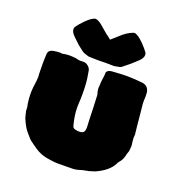

<svg xmlns="http://www.w3.org/2000/svg" viewBox="-164 -1065 1150 1227"><g transform="rotate(20 411.5 -451.0)"><path d="M362.3 24.4C348.1 24.4 325.2 22 293.5 16.6C261.2 11.2 232.4 0 207 -17.1C181.6 -34.2 165 -46.4 156.7 -53.2C148.4 -59.6 140.6 -67.4 134.3 -76.2C129.9 -81.5 125.5 -86.4 121.1 -91.3C104 -108.9 87.4 -137.7 70.8 -177.2C67.4 -192.4 63.5 -208 59.1 -223.6C59.1 -223.6 59.6 -230.5 59.6 -230.5C59.6 -243.7 57.6 -255.9 54.2 -268.1C50.8 -291 48.8 -314.5 48.8 -337.9C48.8 -362.8 51.8 -392.1 57.1 -426.8C58.1 -436 58.6 -444.3 58.6 -452.1C58.6 -460 58.1 -467.8 57.1 -475.6C56.6 -493.7 56.2 -514.6 56.2 -539.1C56.2 -564 57.1 -588.4 58.6 -612.8C61 -627.9 70.8 -637.2 87.9 -641.1C104.5 -644.5 119.6 -646.5 132.8 -646.5C139.2 -646.5 145 -646 151.4 -644.5C151.4 -644.5 171.4 -648.4 171.4 -648.4C173.8 -648.4 175.8 -648.4 177.7 -648.9C184.1 -649.9 190.4 -650.4 196.8 -650.4C209 -650.4 223.6 -649.4 241.2 -647.9C255.9 -643.6 267.6 -641.6 276.4 -641.6C279.8 -641.6 286.6 -642.1 297.4 -642.6C308.6 -642.6 318.8 -638.7 328.1 -631.3C338.9 -623 345.2 -613.3 347.7 -601.6C348.6 -593.8 350.1 -585.9 351.6 -578.1C358.4 -543.9 361.8 -501 361.8 -449.2C361.8 -421.4 361.3 -401.4 359.9 -388.2C359.4 -377.4 358.9 -366.7 358.9 -356C358.9 -318.8 365.2 -277.8 377.4 -232.9C379.9 -224.6 386.7 -219.2 397 -217.3C407.2 -214.8 415.5 -213.9 421.9 -213.9C438 -213.9 448.7 -217.3 454.1 -224.6C459 -231 461.4 -242.2 461.4 -257.8C461.4 -257.8 459 -303.7 459 -303.7C457.5 -361.8 455.6 -418.5 452.6 -473.1C447.3 -490.2 444.3 -505.9 444.3 -520C444.3 -525.9 444.8 -531.2 445.8 -536.6C445.8 -552.7 447.3 -568.4 449.7 -584.5C452.1 -595.7 453.6 -610.4 453.6 -627.9C459 -640.1 472.7 -647 493.7 -647.5C533.2 -650.4 563.5 -651.9 584 -651.9C622.1 -651.9 659.7 -649.9 696.8 -645.5C711.9 -643.1 723.6 -637.7 731.4 -628.4C738.8 -619.1 743.2 -608.9 744.6 -597.2C745.6 -588.9 746.1 -580.6 746.1 -572.3C746.1 -565.9 745.6 -559.1 745.1 -552.7C745.1 -552.7 744.6 -525.4 744.6 -525.4C745.6 -511.2 747.1 -496.6 749 -482.4C749 -482.4 759.3 -376 759.3 -376C761.7 -356.9 763.7 -337.4 765.6 -317.9C765.6 -313 765.1 -308.1 764.6 -303.7C764.2 -300.8 764.2 -297.9 764.2 -294.9C764.2 -286.1 766.1 -269 769.5 -243.2C769.5 -236.8 768.6 -224.6 766.6 -206.5C762.2 -195.3 758.8 -184.1 756.3 -172.9C752 -152.3 743.2 -134.3 729 -119.1C725.1 -114.7 722.2 -109.9 719.7 -103.5C700.7 -65.9 663.1 -34.7 606.9 -9.8C600.1 -7.3 587.4 -3.4 568.8 2C560.5 3.9 552.7 5.4 544.4 6.8C532.2 8.8 520.5 11.7 509.3 15.6C493.2 21 476.6 23.4 459.5 23.4C459.5 23.4 362.3 24.4 362.3 24.4ZM440.4 -684.6C422.9 -684.1 403.3 -683.6 381.3 -683.6C381.3 -683.6 322.8 -685.1 322.8 -685.1C317.4 -685.1 311.5 -686 306.2 -688.5C292 -691.9 279.8 -696.8 269.5 -704.1C269.5 -704.6 257.3 -713.9 233.4 -731.9C233.4 -731.9 187.5 -775.4 187.5 -775.4C172.9 -790.5 165.5 -804.2 165.5 -816.4C165.5 -821.3 166.5 -826.7 168.5 -832.5C182.1 -851.1 197.3 -868.7 213.4 -884.8C241.7 -913.1 263.2 -927.2 277.8 -927.2C289.1 -926.3 304.2 -918.5 322.3 -903.8C333 -895.5 349.6 -881.3 372.1 -861.3C383.3 -853.5 395.5 -844.2 408.2 -833.5C432.6 -854.5 445.3 -865.7 446.3 -867.2C478 -897.9 507.8 -917.5 535.6 -926.8C535.6 -926.8 540.5 -927.2 540.5 -927.2C555.2 -927.2 576.7 -913.1 605 -884.8C621.1 -868.7 636.2 -851.1 649.9 -832.5C651.9 -826.7 652.8 -821.3 652.8 -816.4C652.8 -804.2 645.5 -790.5 630.9 -775.4C597.7 -744.1 570.3 -720.2 548.3 -704.1C540.5 -696.8 533.2 -691.9 525.9 -690.4C518.6 -689 506.3 -686.5 489.3 -683.6C489.3 -683.6 440.4 -684.6 440.4 -684.6Z"/></g></svg>

Font: Kaph
Style: Regular
Weight: 400
Designer: GGBotNet
Foundry: f0n7.com